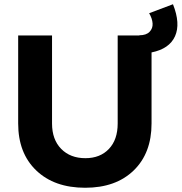

<svg xmlns="http://www.w3.org/2000/svg" viewBox="-20 -866 849 897"><path d="M788.1 -846.2Q824.2 -755.4 797.6 -696.5Q771 -637.7 688 -621.1V-289.1Q688 -150.4 604.5 -69.6Q521 11.2 377.9 11.2Q233.9 11.2 149.4 -69.6Q64.9 -150.4 64.9 -289.1V-700.2H223.1V-289.1Q223.1 -213.9 265.9 -170.4Q308.6 -127 378.9 -127Q447.8 -127 488.8 -170.2Q529.8 -213.4 529.8 -289.1V-700.2H630.9V-701.2Q663.1 -701.2 678.7 -717.3Q694.3 -733.4 692.9 -756.3Q691.4 -779.3 676.8 -804.2Z"/></svg>

Font: Montserrat arm SemiBold
Style: Regular
Weight: 600
Designer: Julieta Ulanovsky
Foundry: Julieta Ulanovsky
Version: Version 6.000;PS 006.000;hotconv 1.0.88;makeotf.lib2.5.64775